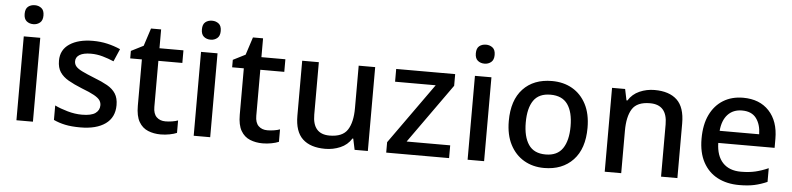

<svg xmlns="http://www.w3.org/2000/svg" viewBox="-45 -981 5072 1229"><g transform="rotate(5 2491.0 -367.0)"><path d="M137 -744Q161 -744 179 -730Q197 -716 197 -683Q197 -651 179 -636.5Q161 -622 137 -622Q111 -622 93.5 -636.5Q76 -651 76 -683Q76 -716 93.5 -730Q111 -744 137 -744ZM189 -539V0H83V-539Z M713 -152Q713 -73 655 -31.5Q597 10 494 10Q437 10 396.5 1.5Q356 -7 322 -23V-116Q357 -99 404.5 -85.5Q452 -72 497 -72Q557 -72 583.5 -91Q610 -110 610 -142Q610 -160 600 -174.5Q590 -189 562.5 -204.5Q535 -220 482 -240Q430 -261 394.5 -281.5Q359 -302 340 -330.5Q321 -359 321 -404Q321 -474 377.5 -511.5Q434 -549 527 -549Q576 -549 619.5 -539Q663 -529 704 -511L669 -430Q634 -445 597 -455.5Q560 -466 522 -466Q474 -466 449 -451Q424 -436 424 -409Q424 -390 436 -376Q448 -362 476.5 -348Q505 -334 555 -314Q605 -295 640.5 -275Q676 -255 694.5 -226Q713 -197 713 -152Z M1033 -76Q1054 -76 1076 -79.5Q1098 -83 1114 -89V-9Q1096 -1 1067.5 4.5Q1039 10 1010 10Q966 10 929 -5Q892 -20 870.5 -57Q849 -94 849 -160V-458H774V-506L853 -546L890 -660H955V-539H1109V-458H955V-162Q955 -118 976.5 -97Q998 -76 1033 -76Z M1276 -744Q1300 -744 1318 -730Q1336 -716 1336 -683Q1336 -651 1318 -636.5Q1300 -622 1276 -622Q1250 -622 1232.5 -636.5Q1215 -651 1215 -683Q1215 -716 1232.5 -730Q1250 -744 1276 -744ZM1328 -539V0H1222V-539Z M1688 -76Q1709 -76 1731 -79.5Q1753 -83 1769 -89V-9Q1751 -1 1722.5 4.5Q1694 10 1665 10Q1621 10 1584 -5Q1547 -20 1525.5 -57Q1504 -94 1504 -160V-458H1429V-506L1508 -546L1545 -660H1610V-539H1764V-458H1610V-162Q1610 -118 1631.5 -97Q1653 -76 1688 -76Z M2341 -539V0H2256L2241 -71H2236Q2210 -29 2164 -9.5Q2118 10 2067 10Q1972 10 1922 -37Q1872 -84 1872 -186V-539H1979V-202Q1979 -77 2088 -77Q2171 -77 2203 -126Q2235 -175 2235 -266V-539Z M2863 0H2459V-67L2737 -457H2476V-539H2855V-464L2583 -82H2863Z M3036 -744Q3060 -744 3078 -730Q3096 -716 3096 -683Q3096 -651 3078 -636.5Q3060 -622 3036 -622Q3010 -622 2992.5 -636.5Q2975 -651 2975 -683Q2975 -716 2992.5 -730Q3010 -744 3036 -744ZM3088 -539V0H2982V-539Z M3729 -270Q3729 -136 3660 -63Q3591 10 3474 10Q3401 10 3344.5 -23Q3288 -56 3255.5 -118.5Q3223 -181 3223 -270Q3223 -404 3291 -476.5Q3359 -549 3477 -549Q3551 -549 3607.5 -516.5Q3664 -484 3696.5 -422Q3729 -360 3729 -270ZM3332 -270Q3332 -179 3366.5 -128Q3401 -77 3476 -77Q3551 -77 3585.5 -128Q3620 -179 3620 -270Q3620 -362 3585 -411.5Q3550 -461 3475 -461Q3400 -461 3366 -411.5Q3332 -362 3332 -270Z M4136 -549Q4230 -549 4280 -502Q4330 -455 4330 -351V0H4225V-336Q4225 -462 4114 -462Q4031 -462 4000 -413Q3969 -364 3969 -272V0H3863V-539H3947L3962 -467H3968Q3994 -509 4039.5 -529Q4085 -549 4136 -549Z M4705 -549Q4811 -549 4872 -483.5Q4933 -418 4933 -305V-247H4571Q4573 -164 4614.5 -120Q4656 -76 4731 -76Q4783 -76 4823.5 -85.5Q4864 -95 4907 -114V-26Q4866 -8 4825 1Q4784 10 4727 10Q4648 10 4588.5 -21Q4529 -52 4495.5 -113.5Q4462 -175 4462 -265Q4462 -356 4492.5 -419Q4523 -482 4577.5 -515.5Q4632 -549 4705 -549ZM4705 -467Q4648 -467 4613.5 -430Q4579 -393 4573 -325H4827Q4826 -388 4796.5 -427.5Q4767 -467 4705 -467Z"/></g></svg>

Font: Noto Sans Telugu Medium
Style: Regular
Weight: 500
Designer: Jelle Bosma - Monotype Design Team
Foundry: Monotype Imaging Inc.
Version: Version 2.005; ttfautohint (v1.8.4.7-5d5b)